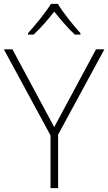

<svg xmlns="http://www.w3.org/2000/svg" viewBox="-20 -968 557 988"><path d="M278 -948H242C217 -906 161 -838 124 -797V-790H153C190 -824 230 -871 259 -908C289 -871 328 -824 365 -790H394V-797C357 -838 302 -906 278 -948ZM259 -314 44 -714H0L240 -271V0H279V-275L517 -714H474Z"/></svg>

Font: Noto Sans Myanmar UI ExtraLight
Style: Regular
Weight: 200
Designer: Monotype Design Team
Foundry: Monotype Imaging Inc.
Version: Version 2.103